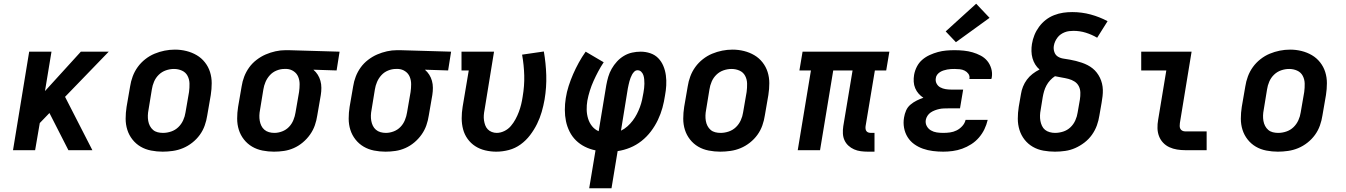

<svg xmlns="http://www.w3.org/2000/svg" viewBox="-20 -808 7240 1033"><path d="M50 0 137 -530H257L222 -318L415 -530H565L330 -287L477 0H348L246 -200L194 -146L169 0Z M855 8Q824 8 793 2Q762 -4 736.5 -19Q711 -34 692.5 -57.5Q674 -81 665 -109.5Q656 -138 656 -169.5Q656 -201 661 -233L680 -343Q684 -370 694 -397Q704 -424 721 -447.5Q738 -471 761.5 -489.5Q785 -508 811.5 -519Q838 -530 865.5 -535.5Q893 -541 921 -541Q953 -541 983 -533.5Q1013 -526 1038.5 -511Q1064 -496 1082.5 -472.5Q1101 -449 1110 -420.5Q1119 -392 1119 -360.5Q1119 -329 1114 -297L1095 -187Q1091 -160 1081.5 -133Q1072 -106 1055 -82.5Q1038 -59 1014.5 -40.5Q991 -22 964.5 -11Q938 0 910 4Q882 8 855 8ZM857 -93Q879 -93 901 -100.5Q923 -108 939.5 -124Q956 -140 965.5 -161Q975 -182 978 -203L997 -313Q1000 -336 999.5 -358.5Q999 -381 989 -400Q979 -419 959 -428Q939 -437 916 -437Q894 -437 872.5 -429.5Q851 -422 834.5 -406Q818 -390 809 -369Q800 -348 797 -327L779 -217Q776 -202 775.5 -187Q775 -172 777.5 -157.5Q780 -143 786.5 -130.5Q793 -118 803.5 -109Q814 -100 828 -96.5Q842 -93 857 -93Z M1454 8Q1423 8 1392.5 2Q1362 -4 1336.5 -19Q1311 -34 1292.5 -57.5Q1274 -81 1265 -109.5Q1256 -138 1256 -170Q1256 -202 1261 -233L1280 -343Q1284 -370 1294 -396Q1304 -422 1320.5 -445Q1337 -468 1360.5 -486Q1384 -504 1409.5 -515Q1435 -526 1462 -532Q1489 -538 1516 -538Q1520 -538 1524.5 -538Q1529 -538 1533 -538L1807 -530L1791 -429L1666 -433Q1680 -421 1689.5 -406Q1699 -391 1704 -373Q1709 -355 1709 -335.5Q1709 -316 1706 -297L1687 -187Q1683 -160 1674 -134Q1665 -108 1648.5 -84.5Q1632 -61 1609.5 -42Q1587 -23 1561 -11.5Q1535 0 1508 4Q1481 8 1454 8ZM1456 -93Q1477 -93 1498 -101Q1519 -109 1534.5 -125Q1550 -141 1558.5 -162Q1567 -183 1570 -203L1589 -313Q1592 -334 1592 -355Q1592 -376 1584.5 -394.5Q1577 -413 1560 -424.5Q1543 -436 1523 -437H1516Q1514 -437 1512.5 -437Q1511 -437 1509 -437Q1489 -437 1468 -428.5Q1447 -420 1432 -403.5Q1417 -387 1408.5 -367Q1400 -347 1397 -327L1379 -217Q1376 -202 1375.5 -187Q1375 -172 1377.5 -158Q1380 -144 1386 -131.5Q1392 -119 1402.5 -110Q1413 -101 1427 -97Q1441 -93 1456 -93Z M2054 8Q2023 8 1992.5 2Q1962 -4 1936.5 -19Q1911 -34 1892.5 -57.5Q1874 -81 1865 -109.5Q1856 -138 1856 -170Q1856 -202 1861 -233L1880 -343Q1884 -370 1894 -396Q1904 -422 1920.5 -445Q1937 -468 1960.5 -486Q1984 -504 2009.5 -515Q2035 -526 2062 -532Q2089 -538 2116 -538Q2120 -538 2124.5 -538Q2129 -538 2133 -538L2407 -530L2391 -429L2266 -433Q2280 -421 2289.5 -406Q2299 -391 2304 -373Q2309 -355 2309 -335.5Q2309 -316 2306 -297L2287 -187Q2283 -160 2274 -134Q2265 -108 2248.5 -84.5Q2232 -61 2209.5 -42Q2187 -23 2161 -11.5Q2135 0 2108 4Q2081 8 2054 8ZM2056 -93Q2077 -93 2098 -101Q2119 -109 2134.5 -125Q2150 -141 2158.5 -162Q2167 -183 2170 -203L2189 -313Q2192 -334 2192 -355Q2192 -376 2184.5 -394.5Q2177 -413 2160 -424.5Q2143 -436 2123 -437H2116Q2114 -437 2112.5 -437Q2111 -437 2109 -437Q2089 -437 2068 -428.5Q2047 -420 2032 -403.5Q2017 -387 2008.5 -367Q2000 -347 1997 -327L1979 -217Q1976 -202 1975.5 -187Q1975 -172 1977.5 -158Q1980 -144 1986 -131.5Q1992 -119 2002.5 -110Q2013 -101 2027 -97Q2041 -93 2056 -93Z M2650 8Q2620 8 2590.5 1Q2561 -6 2537 -21.5Q2513 -37 2496 -60.5Q2479 -84 2471.5 -112.5Q2464 -141 2464 -171.5Q2464 -202 2469 -233L2502 -429H2463V-530H2638L2587 -217Q2584 -202 2583 -188Q2582 -174 2584 -160.5Q2586 -147 2590.5 -134.5Q2595 -122 2604 -112.5Q2613 -103 2626 -98Q2639 -93 2652 -93Q2673 -93 2693.5 -103Q2714 -113 2728.5 -130Q2743 -147 2753.5 -166.5Q2764 -186 2771.5 -206Q2779 -226 2784 -246.5Q2789 -267 2792 -288Q2802 -346 2800.5 -402Q2799 -458 2789 -514L2906 -531Q2917 -468 2919 -403.5Q2921 -339 2910 -273Q2904 -239 2894.5 -206Q2885 -173 2869.5 -141.5Q2854 -110 2832 -81Q2810 -52 2781 -31Q2752 -10 2718 -1Q2684 8 2650 8Z M3150 205 3184 1Q3154 -5 3127 -18.5Q3100 -32 3079 -52.5Q3058 -73 3044.5 -100Q3031 -127 3025 -156Q3019 -185 3019 -217Q3019 -249 3024 -280Q3029 -313 3039.5 -345.5Q3050 -378 3063.5 -409Q3077 -440 3094 -471Q3111 -502 3131 -530L3228 -473Q3212 -449 3198.5 -423.5Q3185 -398 3173.5 -372.5Q3162 -347 3153.5 -320Q3145 -293 3140 -266Q3136 -242 3136.5 -217.5Q3137 -193 3144 -170Q3151 -147 3165.5 -129Q3180 -111 3201 -102L3242 -350Q3246 -372 3252.5 -394.5Q3259 -417 3271 -438Q3283 -459 3299.5 -477Q3316 -495 3337 -507.5Q3358 -520 3381 -525Q3404 -530 3427 -530Q3454 -530 3479 -521.5Q3504 -513 3521.5 -495Q3539 -477 3549 -453Q3559 -429 3562.5 -402.5Q3566 -376 3564.5 -348.5Q3563 -321 3558 -295Q3553 -261 3544 -228Q3535 -195 3519.5 -162.5Q3504 -130 3482 -101Q3460 -72 3431.5 -49.5Q3403 -27 3370 -13.5Q3337 0 3303 5L3270 205ZM3321 -105Q3340 -114 3356 -128.5Q3372 -143 3384.5 -159.5Q3397 -176 3406.5 -194.5Q3416 -213 3423 -232Q3430 -251 3434.5 -271Q3439 -291 3442 -310Q3444 -322 3445.5 -334Q3447 -346 3447 -357.5Q3447 -369 3446 -381Q3445 -393 3441.5 -403.5Q3438 -414 3430 -422Q3422 -430 3410 -430Q3400 -430 3392.5 -422.5Q3385 -415 3380.5 -406.5Q3376 -398 3372.5 -389Q3369 -380 3366.5 -370.5Q3364 -361 3362 -352Q3360 -343 3358 -333Z M3855 8Q3824 8 3793 2Q3762 -4 3736.5 -19Q3711 -34 3692.5 -57.5Q3674 -81 3665 -109.5Q3656 -138 3656 -169.5Q3656 -201 3661 -233L3680 -343Q3684 -370 3694 -397Q3704 -424 3721 -447.5Q3738 -471 3761.5 -489.5Q3785 -508 3811.5 -519Q3838 -530 3865.5 -535.5Q3893 -541 3921 -541Q3953 -541 3983 -533.5Q4013 -526 4038.5 -511Q4064 -496 4082.5 -472.5Q4101 -449 4110 -420.5Q4119 -392 4119 -360.5Q4119 -329 4114 -297L4095 -187Q4091 -160 4081.5 -133Q4072 -106 4055 -82.5Q4038 -59 4014.5 -40.5Q3991 -22 3964.5 -11Q3938 0 3910 4Q3882 8 3855 8ZM3857 -93Q3879 -93 3901 -100.5Q3923 -108 3939.5 -124Q3956 -140 3965.5 -161Q3975 -182 3978 -203L3997 -313Q4000 -336 3999.5 -358.5Q3999 -381 3989 -400Q3979 -419 3959 -428Q3939 -437 3916 -437Q3894 -437 3872.5 -429.5Q3851 -422 3834.5 -406Q3818 -390 3809 -369Q3800 -348 3797 -327L3779 -217Q3776 -202 3775.5 -187Q3775 -172 3777.5 -157.5Q3780 -143 3786.5 -130.5Q3793 -118 3803.5 -109Q3814 -100 3828 -96.5Q3842 -93 3857 -93Z M4650 8Q4630 8 4611 5.5Q4592 3 4575 -4.5Q4558 -12 4544.5 -24.5Q4531 -37 4523.5 -53.5Q4516 -70 4515 -89.5Q4514 -109 4517 -129L4567 -429H4463L4392 0H4272L4343 -429H4281L4298 -530H4765L4748 -429H4687L4637 -129Q4636 -121 4637 -114Q4638 -107 4642 -102Q4646 -97 4652.5 -95Q4659 -93 4667 -93H4685V8Z M5055 8Q5027 8 4999 4.5Q4971 1 4945.5 -8Q4920 -17 4898.5 -32.5Q4877 -48 4863 -70.5Q4849 -93 4844 -120.5Q4839 -148 4844 -176Q4847 -195 4855 -213.5Q4863 -232 4878.5 -245Q4894 -258 4912 -267Q4930 -276 4948 -282Q4934 -291 4922.5 -304Q4911 -317 4904 -333.5Q4897 -350 4896 -368.5Q4895 -387 4898 -405Q4902 -428 4913 -449.5Q4924 -471 4942 -486.5Q4960 -502 4982 -512Q5004 -522 5026 -528Q5048 -534 5070.5 -536Q5093 -538 5116 -538Q5141 -538 5165.5 -535.5Q5190 -533 5212.5 -526.5Q5235 -520 5256 -509Q5277 -498 5291.5 -480.5Q5306 -463 5313 -439.5Q5320 -416 5316 -391Q5315 -389 5314.5 -387Q5314 -385 5314 -383H5195Q5195 -384 5195.5 -384.5Q5196 -385 5196 -386Q5198 -400 5190 -411Q5182 -422 5170 -428Q5158 -434 5144 -435.5Q5130 -437 5116 -437Q5106 -437 5096 -436.5Q5086 -436 5076 -434Q5066 -432 5056.5 -429Q5047 -426 5038 -420.5Q5029 -415 5022.5 -406.5Q5016 -398 5015 -388Q5012 -372 5019 -358.5Q5026 -345 5039 -338Q5052 -331 5067 -328.5Q5082 -326 5098 -326H5162L5145 -225H5081Q5069 -225 5057 -224.5Q5045 -224 5033.5 -221.5Q5022 -219 5010 -214.5Q4998 -210 4987.5 -203Q4977 -196 4970 -185Q4963 -174 4961 -163Q4958 -145 4966 -130Q4974 -115 4988.5 -106.5Q5003 -98 5020 -95.5Q5037 -93 5055 -93Q5073 -93 5091.5 -95.5Q5110 -98 5127 -106.5Q5144 -115 5157.5 -130Q5171 -145 5175 -163H5294Q5288 -137 5276.5 -113Q5265 -89 5247 -68Q5229 -47 5205.5 -32Q5182 -17 5157 -8Q5132 1 5106 4.5Q5080 8 5055 8ZM5123 -581 5068 -639 5232 -788 5304 -712Z M5656 8Q5625 8 5594 2.5Q5563 -3 5537 -18Q5511 -33 5492.5 -56.5Q5474 -80 5465 -109Q5456 -138 5456 -169.5Q5456 -201 5461 -233L5473 -302Q5476 -322 5484 -342Q5492 -362 5505 -379.5Q5518 -397 5535.5 -410.5Q5553 -424 5573 -434Q5559 -446 5549.5 -461.5Q5540 -477 5535 -495Q5530 -513 5529.5 -532.5Q5529 -552 5532 -571Q5536 -596 5545.5 -619.5Q5555 -643 5570.5 -664Q5586 -685 5606.5 -701Q5627 -717 5651.5 -726.5Q5676 -736 5700 -739.5Q5724 -743 5749 -743Q5800 -743 5848 -730Q5896 -717 5939 -694L5883 -605Q5854 -622 5822 -632Q5790 -642 5755 -642Q5744 -642 5732 -640.5Q5720 -639 5708.5 -634.5Q5697 -630 5687 -623Q5677 -616 5669.5 -606Q5662 -596 5657 -585Q5652 -574 5650 -562Q5647 -545 5652.5 -528.5Q5658 -512 5671.5 -503.5Q5685 -495 5702.5 -492.5Q5720 -490 5736.5 -487Q5753 -484 5769 -480Q5785 -476 5801 -470.5Q5817 -465 5831.5 -457.5Q5846 -450 5858.5 -440Q5871 -430 5881 -417Q5891 -404 5898 -389.5Q5905 -375 5909 -358.5Q5913 -342 5913.5 -325Q5914 -308 5912 -290.5Q5910 -273 5907 -256L5895 -187Q5891 -160 5881.5 -133.5Q5872 -107 5855 -83Q5838 -59 5814.5 -41Q5791 -23 5765 -11.5Q5739 0 5711 4Q5683 8 5656 8ZM5656 -93Q5678 -93 5700 -100Q5722 -107 5739 -123Q5756 -139 5765.5 -160.5Q5775 -182 5778 -203L5790 -272Q5793 -291 5792.5 -310Q5792 -329 5784 -344.5Q5776 -360 5761 -369.5Q5746 -379 5728.5 -383.5Q5711 -388 5692.5 -391Q5674 -394 5656 -398Q5642 -389 5630 -376Q5618 -363 5610 -348Q5602 -333 5597.5 -317.5Q5593 -302 5590 -285L5579 -217Q5576 -202 5575.5 -187Q5575 -172 5577.5 -158Q5580 -144 5586 -131Q5592 -118 5602.5 -109.5Q5613 -101 5627.5 -97Q5642 -93 5656 -93Z M6357 0Q6335 0 6313 -3.5Q6291 -7 6271.5 -16Q6252 -25 6237.5 -40.5Q6223 -56 6215.5 -76Q6208 -96 6207.5 -118.5Q6207 -141 6211 -163L6255 -429H6120V-530H6391L6328 -146Q6327 -138 6327 -130Q6327 -122 6330.5 -115Q6334 -108 6341.5 -104.5Q6349 -101 6357 -101H6472V0Z M6855 8Q6824 8 6793 2Q6762 -4 6736.5 -19Q6711 -34 6692.5 -57.5Q6674 -81 6665 -109.5Q6656 -138 6656 -169.5Q6656 -201 6661 -233L6680 -343Q6684 -370 6694 -397Q6704 -424 6721 -447.5Q6738 -471 6761.5 -489.5Q6785 -508 6811.5 -519Q6838 -530 6865.5 -535.5Q6893 -541 6921 -541Q6953 -541 6983 -533.5Q7013 -526 7038.5 -511Q7064 -496 7082.5 -472.5Q7101 -449 7110 -420.5Q7119 -392 7119 -360.5Q7119 -329 7114 -297L7095 -187Q7091 -160 7081.5 -133Q7072 -106 7055 -82.5Q7038 -59 7014.5 -40.5Q6991 -22 6964.5 -11Q6938 0 6910 4Q6882 8 6855 8ZM6857 -93Q6879 -93 6901 -100.5Q6923 -108 6939.5 -124Q6956 -140 6965.5 -161Q6975 -182 6978 -203L6997 -313Q7000 -336 6999.5 -358.5Q6999 -381 6989 -400Q6979 -419 6959 -428Q6939 -437 6916 -437Q6894 -437 6872.5 -429.5Q6851 -422 6834.5 -406Q6818 -390 6809 -369Q6800 -348 6797 -327L6779 -217Q6776 -202 6775.5 -187Q6775 -172 6777.5 -157.5Q6780 -143 6786.5 -130.5Q6793 -118 6803.5 -109Q6814 -100 6828 -96.5Q6842 -93 6857 -93Z"/></svg>

Font: Iosevka Slab Extended Oblique
Style: Bold
Weight: 700
Width: 7
Italic angle: -9°
Monospace: yes
Designer: Belleve Invis
Foundry: Belleve Invis
Version: Version 11.1.1; ttfautohint (v1.8.3)